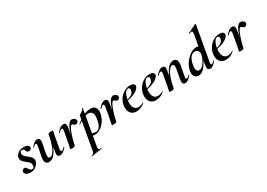

<svg xmlns="http://www.w3.org/2000/svg" viewBox="7 -1750 4239 3049"><g transform="rotate(-30 2127.0 -225.5)"><path d="M108 11Q63 11 32 -10Q1 -31 5 -61Q8 -81 21 -91.5Q34 -102 50 -102Q70 -102 81 -90Q92 -78 101 -62.5Q110 -47 122 -35Q134 -23 156 -23Q174 -23 182 -33Q190 -43 193 -63Q197 -95 182.5 -117.5Q168 -140 144.5 -158.5Q121 -177 98 -196Q75 -215 62 -238.5Q49 -262 55 -295Q60 -319 80 -342.5Q100 -366 132 -381Q164 -396 204 -396Q251 -396 278 -380Q305 -364 302 -336Q299 -316 285 -305.5Q271 -295 257 -295Q233 -295 223 -306Q213 -317 207.5 -331.5Q202 -346 193 -357Q184 -368 161 -368Q143 -368 135 -358Q127 -348 125 -337Q120 -309 134.5 -287Q149 -265 173 -246.5Q197 -228 220 -208Q243 -188 257 -164Q271 -140 265 -108Q261 -83 240 -55Q219 -27 185.5 -8Q152 11 108 11Z M443 13Q401 13 383.5 -19.5Q366 -52 379 -119L414 -297Q419 -326 414.5 -335Q410 -344 401 -344Q391 -344 378 -334Q365 -324 349 -309Q345 -305 341 -309Q337 -313 341 -317Q373 -355 399 -375Q425 -395 454 -395Q484 -395 496.5 -372Q509 -349 498 -297L467 -138Q457 -90 465 -67Q473 -44 494 -44Q523 -44 553.5 -82Q584 -120 611 -193.5Q638 -267 656 -374L674 -373Q655 -255 620 -168Q585 -81 540 -34Q495 13 443 13ZM648 9Q616 9 606.5 -13.5Q597 -36 604 -77L656 -374Q661 -394 712 -394Q732 -394 738.5 -391Q745 -388 745 -386Q745 -382 740 -360Q735 -338 730 -312L689 -89Q680 -40 704 -40Q714 -40 728.5 -50Q743 -60 762 -80Q765 -84 769 -79.5Q773 -75 770 -71Q734 -28 705.5 -9.5Q677 9 648 9Z M925 -12 915 -13Q925 -66 938 -120.5Q951 -175 966.5 -224Q982 -273 1001 -311.5Q1020 -350 1042 -372.5Q1064 -395 1089 -395Q1105 -395 1122 -386.5Q1139 -378 1150 -364Q1161 -350 1158 -333Q1157 -320 1145 -306Q1133 -292 1114 -292Q1099 -292 1088 -299.5Q1077 -307 1067.5 -314.5Q1058 -322 1047 -322Q1036 -322 1022 -300.5Q1008 -279 993.5 -244Q979 -209 965.5 -167.5Q952 -126 941.5 -85Q931 -44 925 -12ZM869 8Q850 8 843 5.5Q836 3 836 0Q836 -4 842 -26Q848 -48 852 -74L893 -297Q896 -314 895 -324.5Q894 -335 889.5 -340.5Q885 -346 877 -346Q868 -346 853.5 -336Q839 -326 820 -306Q816 -302 812 -306.5Q808 -311 812 -315Q848 -358 877 -376.5Q906 -395 934 -395Q956 -395 967 -385Q978 -375 980.5 -356Q983 -337 978 -309L925 -12Q922 8 869 8Z M1081 275Q1078 276 1076.5 270Q1075 264 1079 263Q1099 258 1108.5 251.5Q1118 245 1123 229.5Q1128 214 1133 185L1235 -386Q1235 -389 1247 -395.5Q1259 -402 1275.5 -412Q1292 -422 1305.5 -435.5Q1319 -449 1323 -464Q1325 -468 1330 -467Q1335 -466 1334 -462L1221 178Q1214 217 1223.5 227Q1233 237 1268 233Q1272 233 1274 238Q1276 243 1271 244ZM1293 1Q1268 1 1243.5 -2Q1219 -5 1205 -8L1215 -70Q1236 -54 1263 -41.5Q1290 -29 1330 -29Q1364 -29 1387 -54.5Q1410 -80 1424.5 -123Q1439 -166 1445 -220Q1449 -252 1443.5 -280Q1438 -308 1419.5 -326Q1401 -344 1364 -344Q1320 -344 1273 -322.5Q1226 -301 1168 -260Q1164 -256 1160.5 -261Q1157 -266 1161 -270Q1225 -323 1295.5 -358Q1366 -393 1433 -393Q1493 -393 1519 -357Q1545 -321 1535 -253Q1528 -202 1504.5 -156Q1481 -110 1447.5 -74.5Q1414 -39 1374 -19Q1334 1 1293 1Z M1686 -12 1676 -13Q1686 -66 1699 -120.5Q1712 -175 1727.5 -224Q1743 -273 1762 -311.5Q1781 -350 1803 -372.5Q1825 -395 1850 -395Q1866 -395 1883 -386.5Q1900 -378 1911 -364Q1922 -350 1919 -333Q1918 -320 1906 -306Q1894 -292 1875 -292Q1860 -292 1849 -299.5Q1838 -307 1828.5 -314.5Q1819 -322 1808 -322Q1797 -322 1783 -300.5Q1769 -279 1754.5 -244Q1740 -209 1726.5 -167.5Q1713 -126 1702.5 -85Q1692 -44 1686 -12ZM1630 8Q1611 8 1604 5.5Q1597 3 1597 0Q1597 -4 1603 -26Q1609 -48 1613 -74L1654 -297Q1657 -314 1656 -324.5Q1655 -335 1650.5 -340.5Q1646 -346 1638 -346Q1629 -346 1614.5 -336Q1600 -326 1581 -306Q1577 -302 1573 -306.5Q1569 -311 1573 -315Q1609 -358 1638 -376.5Q1667 -395 1695 -395Q1717 -395 1728 -385Q1739 -375 1741.5 -356Q1744 -337 1739 -309L1686 -12Q1683 8 1630 8Z M2051 12Q1993 12 1960.5 -17Q1928 -46 1918.5 -91Q1909 -136 1918 -185Q1926 -224 1947 -262.5Q1968 -301 2000 -331.5Q2032 -362 2073 -380.5Q2114 -399 2161 -399Q2202 -399 2222.5 -385Q2243 -371 2241 -345Q2238 -319 2214 -295Q2190 -271 2150.5 -252Q2111 -233 2062.5 -219.5Q2014 -206 1964 -201L1966 -214Q2037 -225 2085 -250.5Q2133 -276 2140 -324Q2144 -346 2135.5 -359Q2127 -372 2109 -372Q2086 -372 2067.5 -351.5Q2049 -331 2035.5 -296Q2022 -261 2015 -218Q2007 -167 2014 -125Q2021 -83 2045 -57.5Q2069 -32 2110 -32Q2129 -32 2153.5 -39Q2178 -46 2200 -63Q2202 -65 2205.5 -61Q2209 -57 2207 -55Q2169 -18 2128.5 -3Q2088 12 2051 12Z M2408 12Q2350 12 2317.5 -17Q2285 -46 2275.5 -91Q2266 -136 2275 -185Q2283 -224 2304 -262.5Q2325 -301 2357 -331.5Q2389 -362 2430 -380.5Q2471 -399 2518 -399Q2559 -399 2579.5 -385Q2600 -371 2598 -345Q2595 -319 2571 -295Q2547 -271 2507.5 -252Q2468 -233 2419.5 -219.5Q2371 -206 2321 -201L2323 -214Q2394 -225 2442 -250.5Q2490 -276 2497 -324Q2501 -346 2492.5 -359Q2484 -372 2466 -372Q2443 -372 2424.5 -351.5Q2406 -331 2392.5 -296Q2379 -261 2372 -218Q2364 -167 2371 -125Q2378 -83 2402 -57.5Q2426 -32 2467 -32Q2486 -32 2510.5 -39Q2535 -46 2557 -63Q2559 -65 2562.5 -61Q2566 -57 2564 -55Q2526 -18 2485.5 -3Q2445 12 2408 12Z M2944 9Q2911 9 2901.5 -16Q2892 -41 2901 -89L2930 -248Q2948 -342 2903 -342Q2875 -342 2844 -304Q2813 -266 2786 -192.5Q2759 -119 2741 -12L2723 -13Q2743 -132 2777.5 -218.5Q2812 -305 2857.5 -352Q2903 -399 2954 -399Q2996 -399 3013 -367Q3030 -335 3018 -267L2985 -89Q2980 -61 2984.5 -51.5Q2989 -42 2998 -42Q3009 -42 3022 -52Q3035 -62 3051 -77Q3054 -81 3058 -77Q3062 -73 3059 -69Q3028 -32 3001 -11.5Q2974 9 2944 9ZM2685 8Q2666 8 2659 5.5Q2652 3 2652 0Q2652 -4 2657.5 -26Q2663 -48 2667 -74L2708 -297Q2717 -346 2693 -346Q2683 -346 2668.5 -336Q2654 -326 2635 -306Q2632 -302 2628 -306.5Q2624 -311 2627 -315Q2663 -358 2692 -376.5Q2721 -395 2749 -395Q2781 -395 2791 -372.5Q2801 -350 2793 -309L2741 -12Q2736 8 2685 8Z M3188 13Q3162 13 3139 -0.5Q3116 -14 3105 -44.5Q3094 -75 3103 -126Q3113 -180 3141 -229Q3169 -278 3208 -316.5Q3247 -355 3290 -377Q3333 -399 3374 -399Q3407 -399 3432.5 -383Q3458 -367 3460 -332L3410 -246Q3381 -171 3345.5 -112.5Q3310 -54 3270.5 -20.5Q3231 13 3188 13ZM3238 -57Q3266 -57 3291.5 -78.5Q3317 -100 3337.5 -132.5Q3358 -165 3372 -199.5Q3386 -234 3390 -260Q3398 -305 3374.5 -327.5Q3351 -350 3319 -350Q3272 -350 3238.5 -305.5Q3205 -261 3191 -180Q3181 -116 3194 -86.5Q3207 -57 3238 -57ZM3402 9Q3368 9 3359 -16Q3350 -41 3358 -89L3450 -589Q3458 -637 3445.5 -647Q3433 -657 3392 -637Q3388 -636 3386 -642Q3384 -648 3388 -649L3543 -725Q3548 -727 3552 -723Q3556 -719 3555 -717L3443 -89Q3438 -61 3442.5 -51.5Q3447 -42 3455 -42Q3466 -42 3479 -52Q3492 -62 3508 -77Q3512 -81 3516 -77Q3520 -73 3516 -69Q3485 -32 3458 -11.5Q3431 9 3402 9Z M3690 12Q3632 12 3599.5 -17Q3567 -46 3557.5 -91Q3548 -136 3557 -185Q3565 -224 3586 -262.5Q3607 -301 3639 -331.5Q3671 -362 3712 -380.5Q3753 -399 3800 -399Q3841 -399 3861.5 -385Q3882 -371 3880 -345Q3877 -319 3853 -295Q3829 -271 3789.5 -252Q3750 -233 3701.5 -219.5Q3653 -206 3603 -201L3605 -214Q3676 -225 3724 -250.5Q3772 -276 3779 -324Q3783 -346 3774.5 -359Q3766 -372 3748 -372Q3725 -372 3706.5 -351.5Q3688 -331 3674.5 -296Q3661 -261 3654 -218Q3646 -167 3653 -125Q3660 -83 3684 -57.5Q3708 -32 3749 -32Q3768 -32 3792.5 -39Q3817 -46 3839 -63Q3841 -65 3844.5 -61Q3848 -57 3846 -55Q3808 -18 3767.5 -3Q3727 12 3690 12Z M4020 -12 4010 -13Q4020 -66 4033 -120.5Q4046 -175 4061.5 -224Q4077 -273 4096 -311.5Q4115 -350 4137 -372.5Q4159 -395 4184 -395Q4200 -395 4217 -386.5Q4234 -378 4245 -364Q4256 -350 4253 -333Q4252 -320 4240 -306Q4228 -292 4209 -292Q4194 -292 4183 -299.5Q4172 -307 4162.5 -314.5Q4153 -322 4142 -322Q4131 -322 4117 -300.5Q4103 -279 4088.5 -244Q4074 -209 4060.5 -167.5Q4047 -126 4036.5 -85Q4026 -44 4020 -12ZM3964 8Q3945 8 3938 5.5Q3931 3 3931 0Q3931 -4 3937 -26Q3943 -48 3947 -74L3988 -297Q3991 -314 3990 -324.5Q3989 -335 3984.5 -340.5Q3980 -346 3972 -346Q3963 -346 3948.5 -336Q3934 -326 3915 -306Q3911 -302 3907 -306.5Q3903 -311 3907 -315Q3943 -358 3972 -376.5Q4001 -395 4029 -395Q4051 -395 4062 -385Q4073 -375 4075.5 -356Q4078 -337 4073 -309L4020 -12Q4017 8 3964 8Z"/></g></svg>

Font: Cormorant Light
Style: Italic
Weight: 300
Italic angle: -10°
Designer: Christian Thalmann (Catharsis Fonts)
Foundry: Catharsis Fonts
Version: Version 4.000